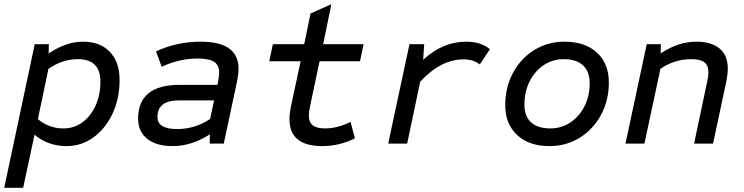

<svg xmlns="http://www.w3.org/2000/svg" viewBox="-36 -682 3536 912"><path d="M-16 210 129 -472H196L195 -428Q278 -484 358 -484Q439 -484 485.5 -436Q532 -388 532 -302Q532 -213 498.5 -142Q465 -71 408 -29.5Q351 12 280 12Q193 12 128 -42L74 210ZM265 -72Q316 -72 355.5 -101Q395 -130 418 -180.5Q441 -231 441 -294Q441 -401 334 -401Q261 -401 194 -355L144 -116Q197 -72 265 -72Z M784 12Q707 12 663.5 -22.5Q620 -57 620 -118Q620 -279 817 -279H997L1000 -295Q1002 -307 1003.5 -317.5Q1005 -328 1005 -336Q1005 -373 981 -388.5Q957 -404 902 -404Q816 -404 732 -365L705 -438Q804 -484 917 -484Q1097 -484 1097 -356Q1097 -343 1095.5 -329Q1094 -315 1091 -300L1027 0H960L961 -44Q874 12 784 12ZM805 -69Q891 -69 962 -117L981 -205H812Q712 -205 712 -126Q712 -69 805 -69Z M1495 12Q1339 12 1339 -116Q1339 -131 1341 -145.5Q1343 -160 1345 -172L1392 -391H1243L1260 -472H1409L1439 -618L1538 -662L1499 -472H1691L1674 -391H1482L1437 -178Q1434 -166 1432.5 -154.5Q1431 -143 1431 -133Q1431 -101 1450 -86.5Q1469 -72 1508 -72Q1567 -72 1629 -103L1650 -25Q1576 12 1495 12Z M1808 0 1909 -472H1979L1974 -398Q2067 -484 2178 -484Q2250 -484 2291 -448L2243 -376Q2212 -400 2166 -400Q2058 -400 1960 -294L1898 0Z M2574 12Q2477 12 2420.5 -40.5Q2364 -93 2364 -182Q2364 -268 2401 -336.5Q2438 -405 2502 -444.5Q2566 -484 2646 -484Q2743 -484 2799.5 -432Q2856 -380 2856 -290Q2856 -205 2819 -136.5Q2782 -68 2718 -28Q2654 12 2574 12ZM2578 -72Q2631 -72 2673.5 -100.5Q2716 -129 2740.5 -177.5Q2765 -226 2765 -287Q2765 -342 2733.5 -371.5Q2702 -401 2642 -401Q2589 -401 2546.5 -372.5Q2504 -344 2479.5 -295Q2455 -246 2455 -185Q2455 -130 2486.5 -101Q2518 -72 2578 -72Z M2935 0 3036 -472H3103L3102 -428Q3185 -484 3272 -484Q3343 -484 3382 -451.5Q3421 -419 3421 -357Q3421 -342 3419 -327Q3417 -312 3415 -300L3351 0H3261L3323 -294Q3326 -306 3327.5 -317.5Q3329 -329 3329 -339Q3329 -371 3310 -386Q3291 -401 3249 -401Q3207 -401 3169.5 -389Q3132 -377 3101 -355L3025 0Z"/></svg>

Font: Sometype Mono Medium
Style: Italic
Weight: 500
Italic angle: -12°
Monospace: yes
Designer: Ryoichi Tsunekawa
Foundry: Dharma Type
Version: Version 1.000; ttfautohint (v1.8.3)